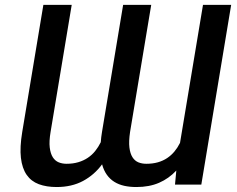

<svg xmlns="http://www.w3.org/2000/svg" viewBox="-20 -747 960 777"><path d="M70 -213.1 155.5 -727.3H270.2L184.7 -213.1Q178.3 -175.1 181.3 -150.2Q184.3 -125.4 193.7 -110.6Q203.1 -95.9 217.7 -90Q232.2 -84.2 249.3 -84.2Q275.6 -84.2 296.9 -90.6Q318.2 -96.9 335.2 -108.3Q352.3 -119.7 365.2 -135.8Q378.2 -152 387.8 -171.5Q388.5 -181.5 389.7 -191.8Q391 -202.1 392.8 -213.1L478.3 -727.3H592L506.4 -213.1Q500.7 -175.1 503.7 -150.2Q506.7 -125.4 516.2 -110.6Q525.6 -95.9 540.1 -90Q554.7 -84.2 572.1 -84.2Q598 -84.2 619 -90.2Q639.9 -96.2 656.6 -107.4Q673.3 -118.6 686.1 -134.1Q698.9 -149.5 708.5 -168.7L801.5 -727.3H915.5L794.7 0H688.2L693.5 -56.8Q663.4 -24.5 623.8 -7.3Q584.2 9.9 532 9.9Q505.3 9.9 483 5Q460.6 0 442.8 -11Q425.1 -22 412.5 -39.6Q399.9 -57.2 393.1 -82Q361.9 -39.4 316.1 -14.7Q270.2 9.9 209.2 9.9Q168 9.9 137.1 -1.6Q106.2 -13.1 87.9 -39.4Q69.6 -65.7 64.6 -108.3Q59.7 -150.9 70 -213.1Z"/></svg>

Font: Inter P Medium
Style: Italic
Weight: 500
Italic angle: 9.39999°
Designer: Rasmus Andersson
Foundry: rsms
Version: Version 3.018;git-588b23468